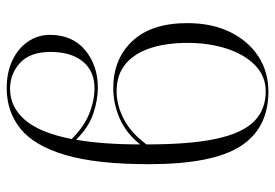

<svg xmlns="http://www.w3.org/2000/svg" viewBox="-144 -667 821 573"><g transform="rotate(-90 266.5 -380.5)"><path d="M280 10Q170 10 116.5 -73.5Q63 -157 63 -347Q63 -503 90.5 -596Q118 -689 169 -730Q220 -771 290 -771Q338 -771 374 -753.5Q410 -736 429.5 -706.5Q449 -677 449 -642Q449 -575 403.5 -537Q358 -499 291 -499Q254 -499 213 -513Q172 -527 136 -564Q122 -483 122 -373Q156 -415 200 -434Q244 -453 290 -453Q377 -453 430.5 -396Q484 -339 484 -232Q484 -158 457 -103.5Q430 -49 384 -19.5Q338 10 280 10ZM288 -761Q234 -761 195.5 -717Q157 -673 138 -577Q174 -541 213 -525Q252 -509 290 -509Q341 -509 369.5 -544Q398 -579 398 -640Q398 -701 365.5 -731Q333 -761 288 -761ZM280 -443Q240 -443 198.5 -422Q157 -401 122 -354Q122 -223 139 -145Q156 -67 191 -32.5Q226 2 280 2Q326 2 358.5 -30Q391 -62 408 -115Q425 -168 425 -231Q425 -293 410 -340.5Q395 -388 363 -415.5Q331 -443 280 -443Z"/></g></svg>

Font: Noto Serif Display SemiCondensed Light
Style: Regular
Weight: 300
Width: 4
Designer: Monotype Design Team
Foundry: Monotype Imaging Inc.
Version: Version 2.009